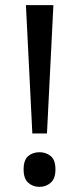

<svg xmlns="http://www.w3.org/2000/svg" viewBox="-20 -809 309 748"><path d="M163 -289H106L81 -789H188ZM72 -149Q72 -186 90 -201Q108 -216 134 -216Q159 -216 177.5 -201Q196 -186 196 -149Q196 -113 177.5 -97Q159 -81 134 -81Q108 -81 90 -97Q72 -113 72 -149Z"/></svg>

Font: Noto Sans Kannada UI
Style: Regular
Weight: 400
Designer: Jelle Bosma - Monotype Design Team
Foundry: Monotype Imaging Inc.
Version: Version 2.006